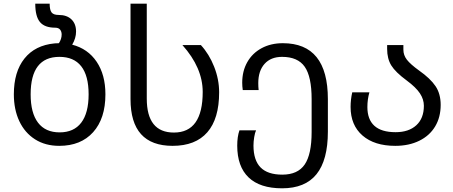

<svg xmlns="http://www.w3.org/2000/svg" viewBox="-20 -780 2455 1040"><path d="M55 -269Q55 -391 112.5 -463Q170 -535 276 -545L299 -546Q314 -569 314 -593Q314 -609 305.5 -619.5Q297 -630 279 -630Q222 -630 196.5 -660.5Q171 -691 171 -760H249Q249 -726 259.5 -712.5Q270 -699 298 -699Q342 -699 367 -675Q392 -651 392 -609Q392 -573 371 -538Q456 -516 503.5 -445.5Q551 -375 551 -269Q551 -138 484.5 -64Q418 10 301 10Q225 10 169.5 -25.5Q114 -61 84.5 -124Q55 -187 55 -269ZM460 -269Q460 -370 420 -421Q380 -472 302 -472Q146 -472 146 -269Q146 -168 186 -115.5Q226 -63 303 -63Q380 -63 420 -115.5Q460 -168 460 -269Z M687 -243V-760H775V-246Q775 -62 922 -62Q1078 -62 1078 -282Q1078 -413 968 -536H1068Q1113 -487 1140 -418.5Q1167 -350 1167 -280Q1167 -137 1103 -63.5Q1039 10 915 10Q687 10 687 -243Z M1265 9Q1265 -40 1277 -74H1367Q1361 -62 1357 -37.5Q1353 -13 1353 8Q1353 88 1391.5 127Q1430 166 1509 166Q1593 166 1630.5 111Q1668 56 1668 -65V-243Q1668 -365 1630.5 -418.5Q1593 -472 1508 -472Q1447 -472 1413 -434Q1379 -396 1379 -330Q1379 -310 1381 -292H1295Q1292 -313 1292 -332Q1292 -395 1319.5 -443.5Q1347 -492 1397 -519Q1447 -546 1512 -546Q1756 -546 1756 -243V-67Q1756 87 1694.5 163.5Q1633 240 1508 240Q1388 240 1326.5 181Q1265 122 1265 9Z M1879 -201Q1879 -240 1888 -280H1981Q1970 -242 1970 -200Q1970 -133 2008 -98.5Q2046 -64 2123 -64Q2194 -64 2235 -101.5Q2276 -139 2276 -207Q2276 -242 2254.5 -274.5Q2233 -307 2183 -344Q2122 -389 2099.5 -425.5Q2077 -462 2077 -515V-536H2165V-511Q2165 -481 2184 -456.5Q2203 -432 2250 -398Q2311 -355 2339 -313.5Q2367 -272 2367 -212Q2367 -145 2337 -95Q2307 -45 2251 -17.5Q2195 10 2121 10Q2008 10 1943.5 -46Q1879 -102 1879 -201Z"/></svg>

Font: Noto Sans Georgian
Style: Regular
Weight: 400
Designer: Monotype Design team
Foundry: Monotype Imaging Inc.
Version: Version 1.000